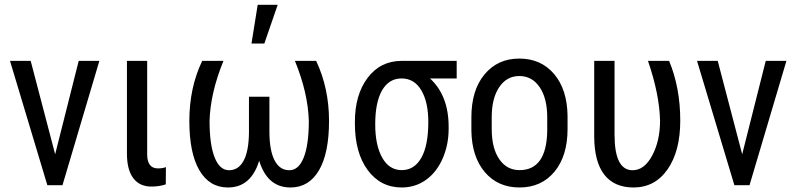

<svg xmlns="http://www.w3.org/2000/svg" viewBox="-20 -787 3388 816"><path d="M214.4 -131.3 110.4 -528.3H22.5L181.2 0H245.6L402.3 -528.3H314.5Z M605.5 -528.3H519.5V-134.3C519.5 -88.4 528.5 -53.5 546.4 -29.8C564.3 -6 590 5.9 623.5 5.9C645.7 5.9 666 2.8 684.6 -3.4L685.1 -77.1C677.2 -73.2 665.9 -71.3 650.9 -71.3C621.6 -71.3 606.4 -90.3 605.5 -128.4Z M929.7 -528.3H839.4C802.9 -452.1 784.7 -367.2 784.7 -273.4C784.7 -182 798.9 -111.9 827.4 -63.2C855.9 -14.6 896.3 9.8 948.7 9.8C1014.2 9.8 1058.4 -28.2 1081.5 -104C1104.7 -28.2 1148.9 9.8 1214.4 9.8C1266.8 9.8 1307.2 -14.6 1335.7 -63.2C1364.2 -111.9 1378.4 -182 1378.4 -273.4C1378.4 -365.6 1360.2 -450.5 1323.7 -528.3H1233.4C1270.5 -437.5 1290.2 -352.5 1292.5 -273.4C1292.5 -206.1 1285.3 -154.2 1271 -117.9C1256.7 -81.6 1236.2 -63.5 1209.5 -63.5C1182.8 -63.5 1162.1 -77.1 1147.5 -104.5C1132.8 -131.8 1125.3 -172.4 1125 -226.1V-376H1038.1V-223.1C1037.4 -170.1 1029.8 -130.2 1015.1 -103.5C1000.5 -76.8 980 -63.5 953.6 -63.5C926.9 -63.5 906.4 -81.7 892.1 -118.2C877.8 -154.6 870.6 -206.4 870.6 -273.4C872.9 -352.5 892.6 -437.5 929.7 -528.3ZM1075.2 -766.6 1048.8 -602.1H1103.5L1160.2 -766.6Z M1920.9 -453.6V-528.3H1688C1627.1 -528.3 1578.6 -504.3 1542.5 -456.3C1506.3 -408.3 1488.3 -345.9 1488.3 -269V-261.7C1488.3 -179.4 1506.4 -113.5 1542.7 -64.2C1579 -14.9 1627.3 9.8 1687.5 9.8C1725.9 9.8 1760.2 -1 1790.3 -22.5C1820.4 -43.9 1844 -74.1 1861.1 -113C1878.2 -151.9 1886.7 -194.2 1886.7 -239.7V-248.5C1886.7 -336.4 1860.4 -404.8 1807.6 -453.6ZM1574.7 -258.3C1574.7 -321.5 1584.5 -369.8 1604 -403.3C1623.5 -436.8 1651 -453.6 1686.5 -453.6C1722.7 -453.6 1750.7 -436.8 1770.5 -403.3C1790.4 -369.8 1800.3 -325 1800.3 -269C1800.3 -202 1790.4 -151 1770.5 -116.2C1750.7 -81.4 1723 -64 1687.5 -64C1652 -64 1624.3 -81.5 1604.5 -116.7C1584.6 -151.9 1574.7 -199.1 1574.7 -258.3Z M1983.4 -288.6V-231C1984.7 -157.1 2003.8 -98.5 2040.8 -55.2C2077.7 -11.9 2126.8 9.8 2188 9.8C2249.8 9.8 2299.3 -12.5 2336.4 -57.1C2373.5 -101.7 2392.1 -162.3 2392.1 -238.8V-294.4C2391.1 -369.6 2372 -429 2334.7 -472.7C2297.4 -516.3 2248.2 -538.1 2187 -538.1C2125.8 -538.1 2076.6 -515.7 2039.3 -470.9C2002 -426.2 1983.4 -365.4 1983.4 -288.6ZM2069.8 -238.8V-289.1C2069.8 -342.8 2080.5 -385.3 2101.8 -416.7C2123.1 -448.2 2151.5 -463.9 2187 -463.9C2223.1 -463.9 2252 -448.2 2273.4 -416.7C2294.9 -385.3 2305.7 -342.6 2305.7 -288.6V-229C2303.4 -119 2264.2 -64 2188 -64C2151.9 -64 2123.1 -79.5 2101.8 -110.6C2080.5 -141.7 2069.8 -184.4 2069.8 -238.8Z M2591.8 -528.3H2505.4V-206.1C2505.7 -135.1 2519.9 -81.4 2548.1 -44.9C2576.3 -8.5 2617.7 9.8 2672.4 9.8C2733.2 9.8 2781.6 -16 2817.4 -67.6C2853.2 -119.2 2871.1 -188.2 2871.1 -274.4C2871.1 -367.5 2855.3 -452.1 2823.7 -528.3H2733.9C2766.4 -433.6 2783.5 -349 2785.2 -274.4C2785.2 -216.8 2774 -167.2 2751.7 -125.7C2729.4 -84.2 2701.7 -63.5 2668.5 -63.5C2617.4 -63.5 2591.8 -113.8 2591.8 -214.4Z M3134.3 -131.3 3030.3 -528.3H2942.4L3101.1 0H3165.5L3322.3 -528.3H3234.4Z"/></svg>

Font: Roboto Condensed
Style: Regular
Weight: 400
Designer: Google
Version: Version 2.134; 2016